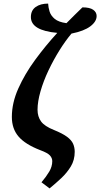

<svg xmlns="http://www.w3.org/2000/svg" viewBox="-20 -826 558 1069"><path d="M256 223 211 189Q238 157 254.5 129Q271 101 271 71Q271 54 258 39.5Q245 25 204 10Q121 -22 83.5 -65.5Q46 -109 46 -175Q46 -253 82 -333.5Q118 -414 175.5 -492.5Q233 -571 299 -643Q152 -656 152 -731Q152 -768 178.5 -787Q205 -806 248 -806Q249 -785 256 -762Q263 -739 284.5 -721Q306 -703 350 -697Q373 -720 395 -742Q417 -764 439 -785Q480 -785 499 -771.5Q518 -758 518 -737Q518 -706 483 -679.5Q448 -653 378 -639Q345 -600 311.5 -546.5Q278 -493 250 -434Q222 -375 205.5 -317.5Q189 -260 189 -215Q189 -177 208.5 -150Q228 -123 281 -102Q328 -83 353 -64.5Q378 -46 387 -25.5Q396 -5 396 19Q396 65 374.5 100.5Q353 136 321 166Q289 196 256 223Z"/></svg>

Font: Noto Serif Condensed
Style: Bold Italic
Weight: 700
Width: 3
Italic angle: -12°
Designer: Monotype Design Team
Foundry: Monotype Imaging Inc.
Version: Version 2.014